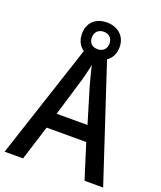

<svg xmlns="http://www.w3.org/2000/svg" viewBox="-158 -976 902 1075"><g transform="rotate(20 293.5 -438.0)"><path d="M476 0H587L362 -682C389 -700 405 -731 405 -770C405 -835 357 -876 292 -876C225 -876 181 -835 181 -769C181 -730 197 -699 224 -681L0 0H110L175 -207H411ZM293 -717C258 -717 240 -737 240 -769C240 -801 262 -821 293 -821C324 -821 345 -801 345 -769C345 -737 323 -717 293 -717ZM322 -508 385 -299H201L264 -508C273 -536 285 -585 293 -623C299 -592 315 -536 322 -508Z"/></g></svg>

Font: Noto Sans Devanagari UI SemiCondensed Medium
Style: Regular
Weight: 500
Width: 4
Designer: Jelle Bosma - Monotype Design Team
Foundry: Monotype Imaging Inc.
Version: Version 2.004